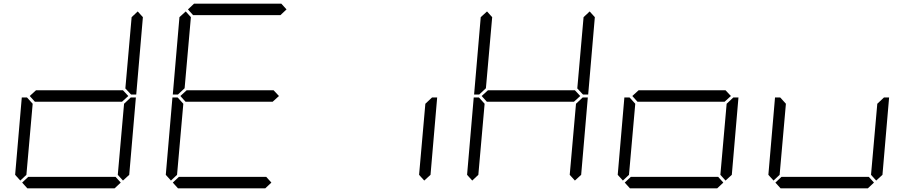

<svg xmlns="http://www.w3.org/2000/svg" viewBox="-20 -1020 4936 1040"><path d="M646 -531 675 -500 641 -469H169L141 -500L175 -531ZM90 -42 62 -73 98 -492H126L129 -489L157 -458L123 -73ZM685 -489 688 -492H716L680 -73L646 -42L618 -73L652 -458ZM726 -958 754 -927 718 -508H690L687 -511L659 -541L693 -927ZM634 -31 601 0H128L100 -31L133 -62H606Z M947 -511 944 -508H916L952 -927L986 -958L1014 -927L980 -542ZM998 -969 1031 -1000H1504L1532 -969L1499 -938H1026ZM1462 -531 1491 -500 1457 -469H985L957 -500L991 -531ZM906 -42 878 -73 914 -492H942L945 -489L973 -458L939 -73ZM1450 -31 1417 0H944L916 -31L949 -62H1422Z M2317 -489 2320 -492H2348L2312 -73L2278 -42L2250 -73L2284 -458Z M2579 -511 2576 -508H2548L2584 -927L2618 -958L2646 -927L2612 -542ZM3094 -531 3123 -500 3089 -469H2617L2589 -500L2623 -531ZM2538 -42 2510 -73 2546 -492H2574L2577 -489L2605 -458L2571 -73ZM3133 -489 3136 -492H3164L3128 -73L3094 -42L3066 -73L3100 -458ZM3174 -958 3202 -927 3166 -508H3138L3135 -511L3107 -541L3141 -927Z M3910 -531 3939 -500 3905 -469H3433L3405 -500L3439 -531ZM3354 -42 3326 -73 3362 -492H3390L3393 -489L3421 -458L3387 -73ZM3949 -489 3952 -492H3980L3944 -73L3910 -42L3882 -73L3916 -458ZM3898 -31 3865 0H3392L3364 -31L3397 -62H3870Z M4170 -42 4142 -73 4178 -492H4206L4209 -489L4237 -458L4203 -73ZM4765 -489 4768 -492H4796L4760 -73L4726 -42L4698 -73L4732 -458ZM4714 -31 4681 0H4208L4180 -31L4213 -62H4686Z"/></svg>

Font: DSEG7 Classic
Style: Light Italic
Weight: 300
Italic angle: -5°
Designer: Keshikan(Twitter:@keshinomi_88pro)
Version: Version 0.46